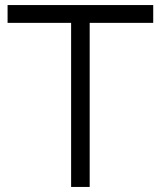

<svg xmlns="http://www.w3.org/2000/svg" viewBox="-20 -740 636 760"><path d="M261.5 0H335V-649.5H586.5V-720H10V-649.5H261.5Z"/></svg>

Font: Eudonet
Style: Regular
Weight: 400
Designer: Mikhail Sharanda
Foundry: Mikhail Sharanda
Version: Version 4.503;Glyphs 3.1.2 (3151)